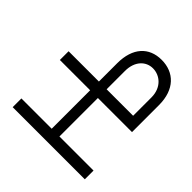

<svg xmlns="http://www.w3.org/2000/svg" viewBox="-120 -1048 1369 1369"><g transform="rotate(-45 564.5 -363.5)"><path d="M88.1 0H176.1V-343.8H563.9V0H836.6C992.9 0 1078.1 -88.1 1078.1 -214.5C1078.1 -340.9 992.9 -421.9 836.6 -421.9H652V-727.3H563.9V-421.9H176.1V-727.3H88.1ZM652 -343.8H836.6C936.1 -343.8 991.5 -285.5 991.5 -215.9C991.5 -144.9 936.1 -76.7 836.6 -76.7H652Z"/></g></svg>

Font: Karasuma Gothic
Style: Regular
Weight: 400
Designer: Rasmus Andersson, Ryoko Nishizuka
Foundry: Genbu
Version: Version 1.00